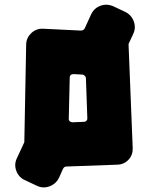

<svg xmlns="http://www.w3.org/2000/svg" viewBox="-20 -716 649 829"><path d="M342 -190Q349 -190 353.5 -195Q358 -200 357 -207L351 -378Q351 -384 346.5 -388.5Q342 -393 336 -394L298 -396Q281 -396 281 -380L277 -205Q276 -197 281 -192.5Q286 -188 293 -188ZM373 -653Q386 -681 413.5 -691Q441 -701 469 -689L520 -665Q547 -652 557.5 -624Q568 -596 555 -569L535 -526L553 -76Q554 -47 535 -26.5Q516 -6 487 -5L267 3Q257 3 252 13L235 51Q222 78 194 88.5Q166 99 139 86L88 62Q61 50 50.5 22Q40 -6 53 -33L85 -102L93 -525Q94 -553 115 -573Q136 -593 165 -592L329 -584Q341 -584 346 -594Z"/></svg>

Font: d puntillas B to tiptoe
Style: Regular
Weight: 400
Designer: deFharo
Foundry: deFharo.com
Version: Version 1.001 2012